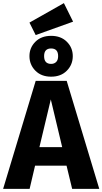

<svg xmlns="http://www.w3.org/2000/svg" viewBox="-33 -1212 657 1232"><path d="M436 -1073 196 -987 156 -1067 377 -1192ZM156 -852Q156 -906 194 -944Q232 -982 295 -982Q358 -982 396 -944Q434 -906 434 -852Q434 -797 396 -758.5Q358 -720 295 -720Q232 -720 194 -758.5Q156 -797 156 -852ZM250 -852Q250 -802 295 -802Q315 -802 327.5 -814.5Q340 -827 340 -852Q340 -901 295 -901Q250 -901 250 -852ZM430 0 394 -149H192L157 0H-13L196 -693H395L604 0ZM220 -268H366L293 -574Z"/></svg>

Font: FiraGO
Style: Bold
Weight: 700
Designer: bBox Type
Foundry: bBox Type GmbH
Version: Version 1.001;PS 001.001;hotconv 1.0.88;makeotf.lib2.5.64775